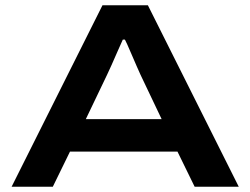

<svg xmlns="http://www.w3.org/2000/svg" viewBox="-20 -707 948 727"><path d="M24 0 368 -687H540L884 0H717L652 -133H245L180 0ZM305 -256H592L512 -424Q507 -435 497.5 -456.5Q488 -478 478.5 -500.5Q469 -523 461.5 -539.5Q454 -556 453 -557H445Q436 -537 424.5 -511Q413 -485 402.5 -461Q392 -437 385 -423Z"/></svg>

Font: Archivo SemiBold Expanded SemiBold
Style: Regular
Weight: 600
Width: 7
Version: Version 2.001